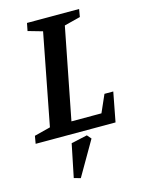

<svg xmlns="http://www.w3.org/2000/svg" viewBox="-139 -685 733 989"><g transform="rotate(-15 228.0 -191.0)"><path d="M-13 0 -6 -41 80 -63 174 -550 97 -572 105 -613H383L376 -572L290 -550L195 -64H355L396 -157H443L413 0ZM166 231 131 221 167 45 253 26 272 48Z"/></g></svg>

Font: Manuale SemiBold
Style: Italic
Weight: 600
Italic angle: -11°
Designer: Eduardo Tunni / Pablo Cosgaya
Foundry: Eduardo Tunni / Pablo Cosgaya
Version: Version 1.002